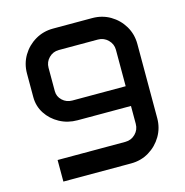

<svg xmlns="http://www.w3.org/2000/svg" viewBox="-103 -790 852 886"><g transform="rotate(-15 322.5 -347.0)"><path d="M58.6 -524.9Q58.6 -571.8 81.5 -610.4Q104.5 -648.9 143.1 -671.6Q181.6 -694.3 228.5 -694.3H415.5Q462.9 -694.3 501.5 -671.6Q540 -648.9 563 -610.4Q585.9 -571.8 585.9 -524.9V-170.9Q585.9 -124 563 -85.2Q540 -46.4 501.5 -23.2Q462.9 0 415.5 0H91.8V-103H415.5Q443.8 -103 463.6 -122.8Q483.4 -142.6 483.4 -170.9V-256.3H228.5Q181.6 -256.3 143.1 -277.3Q104.5 -298.3 81.5 -333.7Q58.6 -369.1 58.6 -412.1ZM161.6 -413.1Q161.6 -387.2 181.2 -368.9Q200.7 -350.6 228.5 -350.6H483.4V-524.9Q483.4 -552.2 463.4 -572Q443.4 -591.8 415.5 -591.8H228.5Q200.7 -591.8 181.2 -572.3Q161.6 -552.7 161.6 -524.9Z"/></g></svg>

Font: Anta
Style: Regular
Weight: 400
Designer: Sergej Lebedev
Foundry: Sergej Lebedev
Version: Version 1.000; ttfautohint (v1.8.4.7-5d5b)